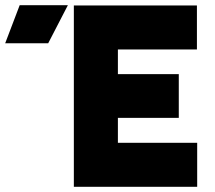

<svg xmlns="http://www.w3.org/2000/svg" viewBox="-225 -721 831 741"><path d="M-205 -554H-39L37 -701H-149ZM60 0H536V-170H230V-266H465V-435H230V-530H535V-700H60Z"/></svg>

Font: Unageo
Style: Black
Weight: 900
Designer: Richard Sepsi
Foundry: Richard Sepsi
Version: Version 2.000